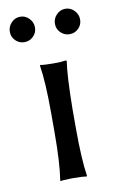

<svg xmlns="http://www.w3.org/2000/svg" viewBox="-75 -662 427 708"><g transform="rotate(-10 138.5 -308.5)"><path d="M221.2 -620.1Q240.2 -620.1 254.2 -605.7Q268.1 -591.3 268.1 -571.8Q268.1 -552.2 254.4 -538.6Q240.7 -524.9 221.2 -524.9Q201.7 -524.9 187.7 -538.6Q173.8 -552.2 173.8 -571.8Q173.8 -591.3 187.7 -605.7Q201.7 -620.1 221.2 -620.1ZM51.8 -620.1Q71.3 -620.1 85.2 -605.7Q99.1 -591.3 99.1 -571.8Q99.1 -552.2 85.2 -538.6Q71.3 -524.9 51.8 -524.9Q32.2 -524.9 18.6 -538.6Q4.9 -552.2 4.9 -571.8Q4.9 -591.3 18.8 -605.7Q32.7 -620.1 51.8 -620.1ZM103 -250Q103 -366.2 92.8 -429.2L94.2 -432.1Q107.9 -429.2 143.1 -429.2Q158.2 -429.2 170.2 -429.9Q182.1 -430.7 186.5 -431.6L190.9 -432.1L192.9 -429.2Q184.6 -376.5 183.1 -250V-179.2Q183.1 -63.5 192.9 0L190.9 2.9Q177.2 0 143.1 0Q127.4 0 115.2 1Q103 1 98.6 2L94.2 2.9L92.8 0Q103 -63.5 103 -179.2Z"/></g></svg>

Font: Linux Biolinum
Style: Regular
Weight: 400
Designer: Philipp H. Poll
Foundry: Philipp H. Poll
Version: Version 0.6.4